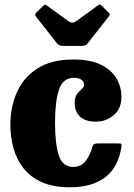

<svg xmlns="http://www.w3.org/2000/svg" viewBox="-20 -796 580 834"><path d="M25 -254.5Q25 -329.5 53 -394Q81 -458.5 141.5 -498Q202 -537.5 299 -537.5Q373.5 -537.5 419.2 -514.5Q465 -491.5 486.2 -454.8Q507.5 -418 507.5 -376Q507.5 -323.5 473.8 -295.5Q440 -267.5 396.5 -267.5Q351.5 -267.5 328 -289Q304.5 -310.5 304.5 -349Q304.5 -375 314.8 -387.8Q325 -400.5 335 -408.8Q345 -417 345 -429Q345 -441.5 333.5 -449.8Q322 -458 301 -458Q253 -458 236 -406Q219 -354 219 -262Q219 -172 235.2 -121.5Q251.5 -71 298.5 -71Q332 -71 351.8 -96.2Q371.5 -121.5 382.5 -161.5Q385.5 -173 404 -173H493.5Q505 -173 506.8 -170.8Q508.5 -168.5 507.5 -159Q494.5 -70.5 437.8 -26.5Q381 17.5 283 17.5Q211 17.5 161.5 -4.8Q112 -27 82 -65.2Q52 -103.5 38.5 -152.2Q25 -201 25 -254.5ZM228 -607 135.5 -725Q128.5 -732.5 138 -741.5L167.5 -770.5Q174 -776 176.2 -775.8Q178.5 -775.5 185.5 -770.5L278 -703.5Q294.5 -692 310.5 -703.5L405 -772.5Q411 -777 414.8 -775.8Q418.5 -774.5 424 -769.5L450.5 -742.5Q456.5 -736.5 457 -733.8Q457.5 -731 452.5 -724.5L359.5 -606Q352.5 -596.5 333.5 -596.5H255Q236.5 -596.5 228 -607Z"/></svg>

Font: Besley* Narrow Heavy
Style: Regular
Weight: 800
Width: 4
Designer: Owen Earl
Foundry: indestructible type*
Version: Version 3.000; ttfautohint (v1.8.3)